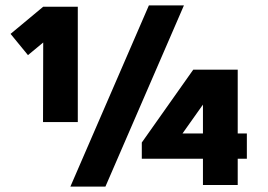

<svg xmlns="http://www.w3.org/2000/svg" viewBox="-20 -688 995 714"><path d="M269.3 -234H140L140.7 -530L84 -483L19.3 -562L140.7 -663H269.3ZM664 -668 372 6H241.7L533.7 -668ZM507.3 -97.7V-158L698.7 -429H864V-191.7H898V-97.7H864V0H734.7V-97.7ZM658.7 -191.7H734.7V-299Z"/></svg>

Font: Nata Sans
Style: Regular
Weight: 400
Designer: Daniel Uzquiano Cruz
Version: Version 1.001